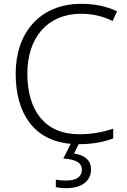

<svg xmlns="http://www.w3.org/2000/svg" viewBox="-20 -744 663 1004"><path d="M456 142C456 92 420 66 367 59L391 10C467 10 523 -2 572 -20V-71C521 -54 464 -42 394 -42C214 -42 123 -167 123 -359C123 -546 227 -672 404 -672C464 -672 519 -659 569 -634L592 -685C538 -711 474 -724 405 -724C187 -724 62 -571 62 -359C62 -149 159 -8 350 8L311 85C372 89 408 105 408 143C408 182 377 200 327 200C305 200 287 199 272 195V234C285 238 303 240 326 240C407 240 456 203 456 142Z"/></svg>

Font: Noto Sans Kannada Light
Style: Regular
Weight: 300
Designer: Jelle Bosma - Monotype Design Team
Foundry: Monotype Imaging Inc.
Version: Version 2.005